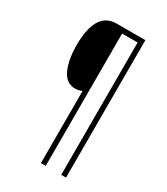

<svg xmlns="http://www.w3.org/2000/svg" viewBox="-216 -853 931 1073"><g transform="rotate(30 250.0 -316.5)"><path d="M394 127H363V-727H263V127H232V-338Q221 -334 211 -331.5Q201 -329 188 -329Q131 -329 103 -389Q75 -449 75 -546Q75 -649 107.5 -704.5Q140 -760 210 -760H394Z"/></g></svg>

Font: Noto Sans Kannada Condensed ExtraLight
Style: Regular
Weight: 200
Width: 3
Designer: Jelle Bosma - Monotype Design Team
Foundry: Monotype Imaging Inc.
Version: Version 2.005; ttfautohint (v1.8.4.7-5d5b)